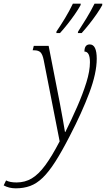

<svg xmlns="http://www.w3.org/2000/svg" viewBox="-160 -786 577 1046"><path d="M-74 240Q-111 240 -140 224L-127 197Q-106 208 -70 208Q-24 208 13 186Q50 164 86.5 114.5Q123 65 165 -16L78 -459Q72 -489 61 -500.5Q50 -512 26 -512H18L24 -536H105L166 -224Q175 -178 182.5 -134.5Q190 -91 194 -67H196Q230 -135 260.5 -204.5Q291 -274 310.5 -336.5Q330 -399 330 -447Q330 -505 300 -505Q300 -544 329 -544Q367 -544 367 -466Q367 -388 326.5 -280Q286 -172 220 -45Q177 39 141.5 94.5Q106 150 73 182Q40 214 4.5 227Q-31 240 -74 240ZM266 -615Q287 -647 311 -686.5Q335 -726 355 -766H397V-758Q385 -736 366 -708.5Q347 -681 325.5 -654Q304 -627 285 -606H264ZM148 -615Q170 -647 194 -686.5Q218 -726 237 -766H280L279 -758Q267 -736 248 -708.5Q229 -681 207.5 -654Q186 -627 167 -606H147Z"/></svg>

Font: Noto Serif ExtraCondensed ExtraLight
Style: Italic
Weight: 200
Width: 2
Italic angle: -12°
Designer: Monotype Design Team
Foundry: Monotype Imaging Inc.
Version: Version 2.014; ttfautohint (v1.8.4.7-5d5b)